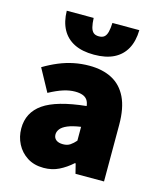

<svg xmlns="http://www.w3.org/2000/svg" viewBox="-112 -817 760 910"><g transform="rotate(15 268.0 -362.0)"><path d="M188 12Q141 12 107.5 -9.5Q74 -31 56 -66Q38 -101 38 -142Q38 -220 102 -264.5Q166 -309 310 -324Q308 -342 300 -353.5Q292 -365 277 -370.5Q262 -376 240 -376Q213 -376 183 -366.5Q153 -357 114 -336L54 -446Q89 -467 125 -482Q161 -497 198 -504.5Q235 -512 274 -512Q339 -512 385.5 -487.5Q432 -463 457 -411.5Q482 -360 482 -278V0H342L330 -48H326Q296 -21 262.5 -4.5Q229 12 188 12ZM248 -120Q269 -120 283 -129.5Q297 -139 310 -154V-222Q269 -216 245.5 -206Q222 -196 212 -183Q202 -170 202 -156Q202 -139 214 -129.5Q226 -120 248 -120ZM280 -568Q222 -568 183 -587.5Q144 -607 123.5 -644.5Q103 -682 102 -736H234Q235 -709 239.5 -691.5Q244 -674 253.5 -666Q263 -658 280 -658Q297 -658 306.5 -666Q316 -674 320.5 -691.5Q325 -709 326 -736H458Q457 -682 436.5 -644.5Q416 -607 377 -587.5Q338 -568 280 -568Z"/></g></svg>

Font: Source Sans 3 Black
Style: Regular
Weight: 900
Designer: Paul D. Hunt
Foundry: Adobe
Version: Version 3.046;hotconv 1.0.118;makeotfexe 2.5.65603